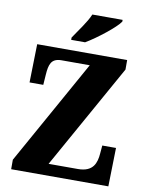

<svg xmlns="http://www.w3.org/2000/svg" viewBox="-99 -1002 835 1074"><g transform="rotate(10 318.5 -465.5)"><path d="M245 -784V-771H324C387 -808 486 -886 509 -921V-931H337C319 -886 271 -824 245 -784ZM40 0H592L597 -219H519L515 -173C511 -120 495 -66 408 -66H241L573 -660V-714H62L57 -496H135L139 -554C143 -613 153 -649 212 -649H372L40 -54Z"/></g></svg>

Font: Noto Serif Myanmar Condensed Black
Style: Regular
Weight: 900
Width: 3
Designer: Ben Mitchell and the Monotype Design Team
Foundry: Monotype Imaging Inc.
Version: Version 2.106